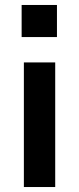

<svg xmlns="http://www.w3.org/2000/svg" viewBox="-20 -752 318 772"><path d="M67 -603V-732H209V-603ZM76 0V-501H202V0Z"/></svg>

Font: Nunito Sans 7pt Condensed
Style: Bold
Weight: 700
Width: 3
Designer: Vernon Adams
Foundry: Vernon Adams
Version: Version 3.101;gftools[0.9.27]